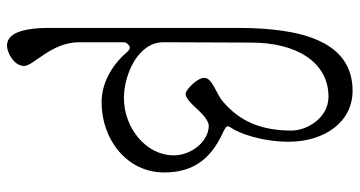

<svg xmlns="http://www.w3.org/2000/svg" viewBox="-260 -485 1030 550"><g transform="rotate(90 255.0 -210.0)"><path d="M111 285C130 285 169 265 169 236C169 209 101 158 101 78V-50C101 -58 111 -67 117 -67C120 -67 125 -64 131 -57C160 -23 211 14 273 14C380 14 474 -59 474 -165C474 -247 437 -298 361 -333C350 -338 342 -343 342 -346C342 -350 344 -355 346 -357C361 -378 386 -444 386 -522C386 -624 330 -705 240 -705C98 -705 60 -558 60 -377V163C60 254 81 285 111 285ZM261 -50C194 -50 101 -90 101 -163L102 -415C102 -544 158 -636 257 -636C318 -636 354 -574 354 -530C354 -444 328 -381 269 -332C247 -314 204 -303 203 -281C202 -261 235 -230 246 -227C257 -224 273 -239 288 -255C303 -272 325 -293 340 -293C385 -293 425 -243 425 -193C425 -112 345 -50 261 -50Z"/></g></svg>

Font: Garamond-Math
Style: Regular
Weight: 400
Version: Version 2019-08-16